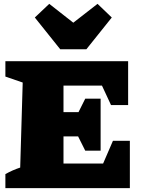

<svg xmlns="http://www.w3.org/2000/svg" viewBox="-20 -978 739 998"><path d="M567 -246H655V0H8V-73Q45 -94 85 -107L98 -549L8 -580V-660H646V-432H557L510 -533H310V-395H388L423 -465H503V-195H423L386 -269H310V-128H516ZM293 -722 161 -887 236 -958 361 -860 487 -958 561 -887 429 -722Z"/></svg>

Font: Piazzolla SC Black
Style: Regular
Weight: 900
Designer: Juan Pablo del Peral
Foundry: Huerta Tipografica
Version: Version 1.330